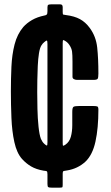

<svg xmlns="http://www.w3.org/2000/svg" viewBox="-20 -777 512 882"><path d="M343 -290H408Q422 -290 427 -288Q432 -286 432 -273Q432 -188 418.5 -126.5Q405 -65 372 -34Q337 -2 288 6Q278 8 273 8.5Q268 9 268 22V71Q268 81 266.5 83Q265 85 254 85H217Q205 85 201.5 82.5Q198 80 198 68V24Q198 11 194.5 9.5Q191 8 180 7Q146 1 123 -12.5Q100 -26 81 -47Q57 -74 46 -124Q35 -174 32.5 -235.5Q30 -297 30 -357Q30 -416 32.5 -471Q35 -526 47 -573Q59 -620 87 -653Q103 -671 127 -685Q151 -699 185 -706Q192 -707 195 -710.5Q198 -714 198 -726V-743Q198 -753 202 -755Q206 -757 215 -757H257Q268 -757 268 -744V-722Q268 -711 270.5 -710Q273 -709 282 -708Q322 -703 347.5 -689Q373 -675 392 -649Q421 -610 426.5 -559Q432 -508 432 -439Q432 -420 428.5 -415Q425 -410 409 -410H334Q326 -410 319.5 -413.5Q313 -417 313 -424V-494Q313 -525 311 -540Q309 -555 299 -570Q292 -581 281 -588Q272 -594 270 -592.5Q268 -591 268 -577V-121Q268 -108 270 -107.5Q272 -107 280 -112Q299 -125 305.5 -149Q312 -173 312 -202V-263Q312 -283 318 -286.5Q324 -290 343 -290ZM184 -584Q176 -578 170 -568Q163 -557 159 -532Q155 -507 153.5 -474.5Q152 -442 151.5 -410Q151 -378 151 -354Q151 -321 152 -277Q153 -233 157 -195Q161 -157 168 -139Q171 -132 175 -126Q179 -120 185 -115Q193 -108 195.5 -108.5Q198 -109 198 -124V-575Q198 -590 195 -590.5Q192 -591 184 -584Z"/></svg>

Font: Railroad Gothic CC
Style: Bold
Weight: 700
Designer: indestructible type*
Foundry: Cowboy Collective
Version: Version 1.000